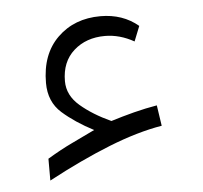

<svg xmlns="http://www.w3.org/2000/svg" viewBox="-37 -382 480 453"><g transform="rotate(-5 202.5 -155.0)"><path d="M178.2 -77.1Q134.8 -99.6 104.7 -126.2Q74.7 -152.8 74.7 -197.3Q74.7 -265.6 114.5 -304.4Q154.3 -343.3 216.3 -343.3Q269 -343.3 305.7 -312.5L291.5 -276.9Q257.8 -295.9 222.7 -295.9Q178.2 -295.9 148.9 -269.8Q119.6 -243.7 119.6 -197.8Q119.6 -164.1 148.7 -139.2Q177.7 -114.3 220.7 -94.7Q247.1 -103 275.6 -110.4Q304.2 -117.7 330.6 -122.1L337.9 -73.2Q279.8 -63.5 211.7 -36.4Q143.6 -9.3 64.9 32.7V-19Q96.7 -38.1 121.8 -50Q147 -62 178.2 -77.1Z"/></g></svg>

Font: Vazir Thin FD
Style: Thin-FD
Weight: 100
Designer: Saber Rastikerdar
Foundry: Saber Rastikerdar
Version: Version 30.0.0